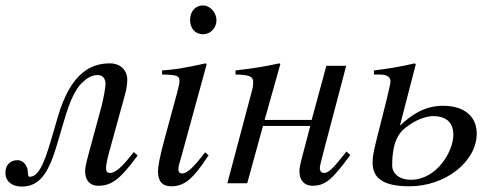

<svg xmlns="http://www.w3.org/2000/svg" viewBox="-64 -674 1811 706"><path d="M428 -115 407 -89C377 -52 355 -38 341 -38C329 -38 326 -45 326 -56C326 -64 328 -81 338 -117L394 -320C400 -341 404 -362 404 -380C404 -415 380 -441 340 -441C272 -441 196 -408 148 -242L134 -194C105 -94 84 -24 45 -24C35 -24 42 -45 34 -61C26 -78 13 -85 0 -85C-21 -85 -44 -72 -44 -39C-44 -4 -16 12 15 12C47 12 69 1 88 -19C123 -56 142 -131 155 -174L173 -235C194 -306 214 -347 237 -369C255 -386 272 -398 295 -398C310 -398 324 -389 324 -365C324 -353 317 -313 309 -282L265 -120C251 -68 249 -55 249 -45C249 -7 271 9 296 9C343 9 374 -9 442 -102Z M732 -599C732 -628 709 -654 682 -654C655 -654 635 -632 635 -601C635 -569 654 -548 683 -548C709 -548 732 -571 732 -599ZM690 -114C647 -57 623 -36 606 -36C598 -36 592 -41 592 -51C592 -65 597 -78 602 -95L696 -438L692 -441C602 -421 572 -418 532 -415V-400C586 -399 596 -396 596 -376C596 -368 592 -350 587 -332L539 -155C524 -99 517 -64 517 -44C517 -7 533 11 566 11C616 11 648 -19 703 -103Z M1210 -117C1203 -108 1196 -99 1189 -91C1160 -54 1142 -38 1128 -38C1116 -38 1112 -47 1112 -56C1112 -64 1117 -81 1126 -117L1209 -432H1136L1082 -233H909L967 -439L963 -441C910 -430 881 -424 802 -415V-400C853 -399 867 -393 867 -373C867 -367 866 -355 865 -350L772 0H845L903 -211H1077L1053 -120C1039 -68 1037 -55 1037 -45C1037 -7 1059 9 1084 9C1131 9 1156 -11 1224 -104Z M1407 -214 1465 -438 1461 -441C1404 -428 1368 -422 1311 -415V-400C1349 -400 1352 -399 1361 -394C1367 -391 1372 -383 1372 -376C1372 -368 1366 -342 1358 -309L1323 -170C1316 -141 1306 -106 1306 -77C1306 -27 1333 11 1442 11C1574 11 1689 -80 1689 -183C1689 -240 1650 -285 1565 -285C1495 -285 1446 -249 1408 -213ZM1603 -179C1603 -116 1541 -13 1447 -13C1403 -13 1378 -37 1378 -66C1378 -141 1396 -181 1429 -206C1443 -217 1486 -247 1530 -247C1566 -247 1603 -232 1603 -179Z"/></svg>

Font: XITS
Style: Italic
Weight: 400
Italic angle: -16.33°
Designer: MicroPress Inc., with final additions and corrections provided by Coen Hoffman, Elsevier (retired)
Version: Version 1.107